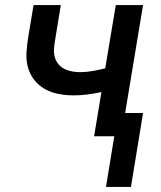

<svg xmlns="http://www.w3.org/2000/svg" viewBox="-20 -540 640 761"><path d="M400 201 433 0H353L382 -175Q354 -169 326.5 -165.5Q299 -162 272 -162Q242 -162 212.5 -167.5Q183 -173 158 -187Q133 -201 115.5 -223.5Q98 -246 90.5 -274Q83 -302 85 -332.5Q87 -363 92 -394L113 -520H221L198 -379Q195 -362 194 -345.5Q193 -329 197 -314Q201 -299 211 -286.5Q221 -274 235 -267Q249 -260 265 -257Q281 -254 297 -254Q322 -254 347 -258.5Q372 -263 397 -269L439 -520H547L476 -92H547L499 201Z"/></svg>

Font: Iosevka SS04 Semibold Extended
Style: Italic
Weight: 600
Width: 7
Italic angle: -9°
Monospace: yes
Designer: Belleve Invis
Foundry: Belleve Invis
Version: Version 19.0.0; ttfautohint (v1.8.4)